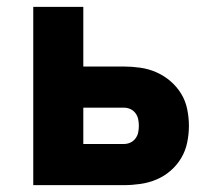

<svg xmlns="http://www.w3.org/2000/svg" viewBox="-20 -540 640 560"><path d="M77 0V-520H223V-346H341Q365 -346 389.5 -342.5Q414 -339 436.5 -329Q459 -319 477.5 -303Q496 -287 508.5 -266.5Q521 -246 526 -221.5Q531 -197 531 -173Q531 -149 526 -124.5Q521 -100 508.5 -79Q496 -58 477.5 -42Q459 -26 436.5 -16.5Q414 -7 389.5 -3.5Q365 0 341 0ZM223 -120H341Q351 -120 360 -124Q369 -128 375 -136Q381 -144 383 -153.5Q385 -163 385 -173Q385 -183 383 -192.5Q381 -202 375 -210Q369 -218 360 -222Q351 -226 341 -226H223Z"/></svg>

Font: Iosevka Custom Heavy Extended
Style: Regular
Weight: 900
Width: 7
Monospace: yes
Designer: Belleve Invis
Foundry: Belleve Invis
Version: Version 11.2.4; ttfautohint (v1.8.4)